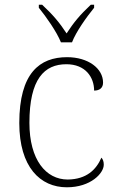

<svg xmlns="http://www.w3.org/2000/svg" viewBox="-20 -786 497 816"><path d="M239 -606H286C303 -651 349 -715 380 -753V-766H366C319 -722 293 -690 263 -644C233 -690 206 -722 159 -766H145V-753C176 -715 221 -651 239 -606ZM264 10C366 10 421 -50 421 -86C421 -99 418 -108 411 -116C389 -65 348 -24 268 -23C175 -23 105 -107 105 -264C105 -451 169 -513 262 -513C343 -513 380 -458 380 -401C404 -401 418 -413 418 -435C418 -495 355 -543 265 -543C149 -543 62 -476 62 -263C62 -76 151 10 264 10Z"/></svg>

Font: Noto Serif Gurmukhi ExtraLight
Style: Regular
Weight: 200
Designer: Vaibhav Singh and the Monotype Design Team
Foundry: Monotype Imaging Inc.
Version: Version 2.004